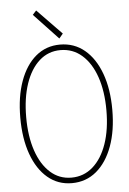

<svg xmlns="http://www.w3.org/2000/svg" viewBox="-61 -962 684 1015"><g transform="rotate(-5 281.0 -455.0)"><path d="M279.3 7.8Q205.6 7.8 151.1 -38.1Q96.7 -84 66.9 -166.7Q37.1 -249.5 37.1 -360.4Q37.1 -471.2 66.9 -553.7Q96.7 -636.2 151.1 -681.9Q205.6 -727.5 279.3 -727.5Q354.5 -727.5 409.7 -681.6Q464.8 -635.7 495.1 -553.2Q525.4 -470.7 525.4 -360.4Q525.4 -250 495.1 -167.2Q464.8 -84.5 409.7 -38.3Q354.5 7.8 279.3 7.8ZM279.3 -21.5Q344.7 -21.5 393.1 -64Q441.4 -106.4 467.8 -182.6Q494.1 -258.8 494.1 -360.4Q494.1 -461.9 467.8 -537.8Q441.4 -613.8 393.1 -656Q344.7 -698.2 279.3 -698.2Q214.8 -698.2 167.5 -656Q120.1 -613.8 94.2 -537.6Q68.4 -461.4 68.4 -360.4Q68.4 -258.8 94.2 -182.6Q120.1 -106.4 167.5 -64Q214.8 -21.5 279.3 -21.5ZM279.3 -759.8 150.4 -896.5 169.9 -918 299.8 -784.2Z"/></g></svg>

Font: Reddit Mono ExtraLight
Style: Regular
Weight: 250
Monospace: yes
Designer: Stephen Hutchings
Foundry: Reddit
Version: Version 1.014